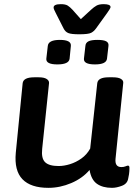

<svg xmlns="http://www.w3.org/2000/svg" viewBox="-20 -897 665 924"><path d="M213 7Q128 7 88 -34.5Q48 -76 56 -162L89 -496Q92 -525 145 -525H166Q192 -525 204.5 -517Q217 -509 216 -497L183 -181Q178 -135 197 -116.5Q216 -98 262 -98Q288 -98 317 -107Q346 -116 372 -134.5Q398 -153 414 -182L448 -496Q451 -525 503 -525H523Q550 -525 562.5 -517Q575 -509 573 -497L536 -133Q532 -93 564 -93Q576 -93 584 -96.5Q592 -100 596 -100Q603 -100 603 -89Q603 -86 602.5 -73.5Q602 -61 597 -38Q593 -13 567 -3Q541 7 519 7Q474 7 446.5 -12.5Q419 -32 411 -79Q377 -39 323 -16Q269 7 213 7ZM437 -587Q381 -587 384 -615L391 -676Q392 -691 405.5 -698Q419 -705 449 -705Q479 -705 491.5 -698Q504 -691 502 -676L495 -615Q492 -587 437 -587ZM256 -587Q200 -587 203 -615L210 -676Q213 -705 268 -705Q324 -705 321 -676L315 -615Q312 -587 256 -587ZM479 -877Q512 -877 512 -863Q512 -857 496 -835L442 -760Q432 -746 418.5 -739Q405 -732 361 -732Q323 -732 308.5 -738Q294 -744 286 -760L248 -835Q244 -843 241 -849.5Q238 -856 238 -861Q238 -877 273 -877Q295 -877 306 -870Q317 -863 329 -850L369 -805L418 -850Q432 -863 444.5 -870Q457 -877 479 -877Z"/></svg>

Font: Asap Semi Expanded Semi Expanded SemiBold
Style: Italic
Weight: 600
Width: 6
Italic angle: -6°
Designer: Pablo Cosgaya
Foundry: Omnibus-Type
Version: Version 3.001; ttfautohint (v1.8.4.7-5d5b)